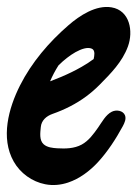

<svg xmlns="http://www.w3.org/2000/svg" viewBox="-44 -539 398 557"><path d="M192.8 -345.1C174.1 -334.3 154.1 -324.7 133.7 -316C123.5 -311.7 113.2 -307.6 102.8 -303.7L101.3 -303.1C108 -319 116.2 -334.4 125.6 -349.2C129.6 -353.1 133.6 -357 137.8 -360.7C153.5 -374.4 170.8 -386.8 187.9 -394C196.3 -397.6 204.7 -399.7 211.1 -399.8C218.1 -399.8 223 -398 225.3 -395.8C227.7 -393.7 229.5 -390.4 229.8 -384.1C229.8 -379 229.1 -373.4 227.7 -367.8C216.8 -359.6 205.1 -352 192.8 -345.1ZM153.5 -9.4C186.6 -20.4 216.4 -42.9 240 -68.4C268.6 -99.4 292.2 -136.1 312.3 -173C317.5 -182.7 322.5 -194 318.7 -204.2C313.4 -218.2 293.8 -221.6 280.4 -214.9C262.6 -206 251.8 -184.9 240.7 -169.1C227.7 -150.6 213.2 -130.5 192.9 -119.5C171.4 -107.9 146.2 -107.4 122.5 -108.8C109.1 -109.6 93.1 -111.1 82.6 -120.5C69.4 -132.3 72.9 -154.3 74.3 -170C76 -189.8 90.6 -202.3 108.5 -208.6C143.5 -220.9 176.7 -237.5 206.5 -259.6C220 -269.7 232.8 -280.8 244.7 -292.8C277.5 -325.9 310.9 -359.6 327.2 -404.4C343.2 -448.2 332.9 -508.8 279.5 -517.7C234.7 -525.2 187 -493.9 154.9 -466C98.1 -416.8 47.9 -358.2 13.9 -290.8C-19.1 -225.3 -42.9 -138.9 -4.3 -70.5C14.7 -36.7 49 -11.9 87.1 -4.5C110.1 0 132.4 -2.4 153.5 -9.4Z"/></svg>

Font: Ambarawa
Style: Script
Weight: 500
Foundry: Ekosamp
Version: Version 1.001;